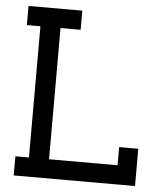

<svg xmlns="http://www.w3.org/2000/svg" viewBox="-51 -745 673 790"><g transform="rotate(5 285.5 -350.0)"><path d="M536 0H35V-79H91V-621H35V-700H257V-621H174V-79H457V-154H536Z"/></g></svg>

Font: Josefin Slab
Style: Bold
Weight: 700
Designer: Santiago Orozco
Foundry: Typemade
Version: Version 2.000